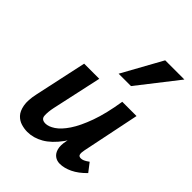

<svg xmlns="http://www.w3.org/2000/svg" viewBox="-207 -817 933 933"><g transform="rotate(45 259.5 -351.0)"><path d="M147 9Q126 9 104.5 2.5Q83 -4 67 -21Q51 -38 45 -70Q39 -102 50 -152L108 -421H212L156 -164Q149 -131 150.5 -106.5Q152 -82 181 -82Q202 -82 228.5 -99.5Q255 -117 281.5 -156.5Q308 -196 331.5 -261Q355 -326 370 -421H429Q406 -303 374.5 -220.5Q343 -138 306 -87.5Q269 -37 229 -14Q189 9 147 9ZM368 7Q348 7 333 -4Q318 -15 312 -37Q306 -59 313 -92L383 -421H468L407 -124Q403 -105 405.5 -94.5Q408 -84 422 -84Q430 -84 439.5 -88Q449 -92 464 -103L498 -59Q465 -25 431.5 -9Q398 7 368 7ZM261 -505 375 -711H507L346 -505Z"/></g></svg>

Font: Ysabeau Infant
Style: Bold Italic
Weight: 700
Italic angle: -12°
Designer: Christian Thalmann (Catharsis Fonts)
Version: Version 2.001;gftools[0.9.30]; featfreeze: ss01,ss02,lnum